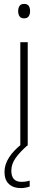

<svg xmlns="http://www.w3.org/2000/svg" viewBox="-20 -745 245 983"><path d="M103 -725Q121 -725 127.5 -714.5Q134 -704 134 -688Q134 -672 127 -661.5Q120 -651 103 -651Q87 -651 80 -661.5Q73 -672 73 -688Q73 -704 80 -714.5Q87 -725 103 -725ZM122 -529V0H84V-529ZM38 129Q38 186 90 186Q103 186 114.5 184Q126 182 132 180V210Q124 213 112 215.5Q100 218 86 218Q48 218 25.5 197Q3 176 3 135Q3 97 27 60Q51 23 96 -11L120 0Q84 31 61 62.5Q38 94 38 129Z"/></svg>

Font: Noto Sans Khmer SemiCondensed ExtraLight
Style: Regular
Weight: 200
Width: 4
Designer: Danh Hong and the Monotype Design Team
Foundry: Monotype Imaging Inc.
Version: Version 2.004; ttfautohint (v1.8.4.7-5d5b)